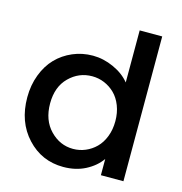

<svg xmlns="http://www.w3.org/2000/svg" viewBox="-110 -839 898 948"><g transform="rotate(15 339.0 -365.5)"><path d="M37.1 -277.8Q37.1 -340.3 57.4 -393.6Q77.6 -446.8 112.5 -482.9Q147.5 -519 195.6 -539.6Q243.7 -560.1 297.9 -560.1Q351.6 -560.1 404.1 -536.4Q456.5 -512.7 487.8 -474.1V-740.2H603V0H487.8V-83Q459.5 -42.5 409.9 -16.8Q360.4 8.8 296.9 8.8Q186.5 8.8 111.8 -71.8Q37.1 -152.3 37.1 -277.8ZM487.8 -275.9Q487.8 -318.8 473.9 -354.5Q460 -390.1 436.5 -413.1Q413.1 -436 383.3 -448.5Q353.5 -460.9 320.8 -460.9Q252.9 -460.9 203.4 -411.9Q153.8 -362.8 153.8 -277.8Q153.8 -192.4 203.6 -141.1Q253.4 -89.8 320.8 -89.8Q353.5 -89.8 383.3 -102.3Q413.1 -114.7 436.5 -137.9Q460 -161.1 473.9 -196.8Q487.8 -232.4 487.8 -275.9Z"/></g></svg>

Font: SVN-Poppins Medium
Style: Regular
Weight: 500
Designer: Ninad Kale (Devanagari), Jonny Pinhorn (Latin)
Foundry: Indian Type Foundry
Version: Version 3.002 2017